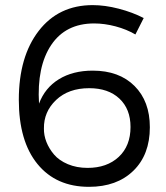

<svg xmlns="http://www.w3.org/2000/svg" viewBox="-20 -723 644 747"><path d="M53.2 -335Q53.2 -502.4 130.6 -602.8Q208 -703.1 340.8 -703.1Q388.2 -703.1 441.9 -689.2Q495.6 -675.3 539.1 -652.8L506.8 -588.9Q472.7 -608.9 429.7 -620.4Q386.7 -631.8 346.2 -631.8Q235.4 -631.8 179.2 -547.9Q123 -463.9 131.8 -319.8Q154.8 -381.3 209.2 -414.8Q263.7 -448.2 340.8 -448.2Q443.4 -448.2 503.2 -388.7Q563 -329.1 563 -228Q563 -121.1 498.8 -58.6Q434.6 3.9 326.2 3.9Q198.2 3.9 125.7 -85Q53.2 -173.8 53.2 -335ZM150.9 -223.1Q150.4 -196.8 160.6 -170.7Q170.9 -144.5 190.4 -121.6Q210 -98.6 244.1 -84.2Q278.3 -69.8 320.8 -69.8Q396 -69.8 441.9 -112.5Q487.8 -155.3 487.8 -229Q487.8 -298.8 444.6 -339.4Q401.4 -379.9 327.1 -379.9Q246.6 -379.9 198.2 -334Q149.9 -288.1 150.9 -223.1Z"/></svg>

Font: Montserrat Light
Style: Regular
Weight: 300
Designer: Julieta Ulanovsky
Foundry: Julieta Ulanovsky
Version: Version 1.000;PS 002.000;hotconv 1.0.70;makeotf.lib2.5.58329